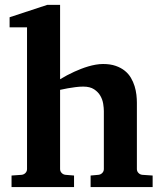

<svg xmlns="http://www.w3.org/2000/svg" viewBox="-20 -760 666 780"><path d="M348.1 0V-46.9L379.9 -49.8Q389.2 -50.8 395.5 -57.4Q401.9 -64 401.9 -73.2V-309.1Q401.9 -321.3 399.2 -338.4Q396.5 -355.5 387.7 -370.8Q378.9 -386.2 362.3 -397.2Q345.7 -408.2 317.9 -408.2Q302.7 -408.2 286.4 -406Q270 -403.8 255.9 -401.4Q239.7 -398.4 224.1 -395V-73.2Q224.1 -64 230.5 -57.4Q236.8 -50.8 246.1 -49.8L280.8 -46.9V0H26.9V-46.9L67.9 -49.8Q77.1 -50.8 83.5 -57.4Q89.8 -64 89.8 -73.2V-648.9H19V-689.9L171.9 -740.2H224.1V-438Q252 -455.1 282.2 -468.8Q294.9 -474.6 309.3 -480.2Q323.7 -485.8 338.6 -490.2Q353.5 -494.6 368.9 -497.3Q384.3 -500 398.9 -500Q428.2 -500 450 -492.4Q471.7 -484.9 487.1 -472.4Q502.4 -460 512 -443.6Q521.5 -427.2 526.9 -409.7Q532.2 -392.1 534.2 -374.8Q536.1 -357.4 536.1 -342.8V-73.2Q536.1 -64 542.5 -57.4Q548.8 -50.8 558.1 -49.8L600.1 -46.9V0Z"/></svg>

Font: Charis SIL Phon
Style: Bold
Weight: 700
Foundry: SIL International
Version: Version 5.000